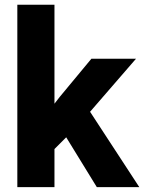

<svg xmlns="http://www.w3.org/2000/svg" viewBox="-20 -770 593 790"><path d="M553.2 0 350.6 -310.1 539.6 -528.3H356L225.6 -371.1L204.1 -343.3V-750.5H51.3V0H204.1V-156.7L252.4 -205.1L378.4 0Z"/></svg>

Font: Vazirmatn ExtraBold
Style: Regular
Weight: 800
Designer: Saber Rastikerdar
Foundry: Saber Rastikerdar
Version: Version 33.003